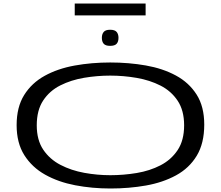

<svg xmlns="http://www.w3.org/2000/svg" viewBox="-20 -1067 1262 1097"><path d="M611 10Q506 10 409.5 -8.5Q313 -27 238 -69Q163 -111 119 -180.5Q75 -250 75 -352Q75 -455 118 -524Q161 -593 235.5 -634Q310 -675 406.5 -692.5Q503 -710 610 -710Q716 -710 813 -693Q910 -676 985 -635.5Q1060 -595 1103.5 -526.5Q1147 -458 1147 -355Q1147 -248 1104 -177Q1061 -106 985.5 -65Q910 -24 813.5 -7Q717 10 611 10ZM610 -66Q686 -66 761 -78.5Q836 -91 897 -122.5Q958 -154 995 -209.5Q1032 -265 1032 -351Q1032 -436 995 -491.5Q958 -547 897 -578Q836 -609 761 -622Q686 -635 610 -635Q535 -635 460.5 -622.5Q386 -610 324.5 -579Q263 -548 226.5 -492.5Q190 -437 190 -351Q190 -267 227 -212Q264 -157 325.5 -125Q387 -93 461.5 -79.5Q536 -66 610 -66ZM609 -805Q583 -805 572.5 -817Q562 -829 562 -851Q562 -872 572.5 -884.5Q583 -897 609 -897Q636 -897 646.5 -884.5Q657 -872 657 -851Q657 -829 646.5 -817Q636 -805 609 -805ZM407 -979V-1047H812V-979Z"/></svg>

Font: Georama ExtraExtended
Style: Regular
Weight: 400
Width: 8
Designer: Jean-Baptiste Levee
Foundry: Production Type
Version: Version 1.000